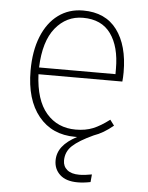

<svg xmlns="http://www.w3.org/2000/svg" viewBox="-53 -574 633 821"><g transform="rotate(5 264.0 -164.0)"><path d="M464 -243H104Q109 -132 157 -76.5Q205 -21 283 -21Q325 -21 357 -34Q389 -47 427 -76L445 -52Q403 -17 362 -3Q301 25 273 51Q245 77 245 115Q245 140 263 155Q281 170 315 170Q338 170 369 164L366 197Q336 203 311 203Q261 203 235 179Q209 155 209 118Q209 85 229.5 58.5Q250 32 292 10H283Q184 10 126.5 -60.5Q69 -131 69 -256Q69 -340 94 -402Q119 -464 164.5 -497.5Q210 -531 271 -531Q367 -531 416.5 -464.5Q466 -398 466 -283Q466 -261 464 -243ZM432 -295Q432 -390 392.5 -445Q353 -500 273 -500Q202 -500 155 -442.5Q108 -385 104 -272H432Z"/></g></svg>

Font: FiraGO UltraLight
Style: Regular
Weight: 200
Designer: bBox Type
Foundry: bBox Type GmbH
Version: Version 1.001